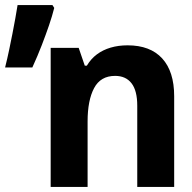

<svg xmlns="http://www.w3.org/2000/svg" viewBox="-134 -734 754 754"><path d="M65 0V-546H175L199 -476H207Q223 -503 246.5 -520.5Q270 -538 300.5 -547Q331 -556 367 -556Q456 -556 503 -504.5Q550 -453 550 -356V0H405V-319Q405 -378 382.5 -407Q360 -436 318 -436Q261 -436 235.5 -388Q210 -340 210 -257V0ZM-114 -469Q-105 -505 -98 -538.5Q-91 -572 -85 -602.5Q-79 -633 -74 -661Q-69 -689 -65 -714H72L79 -703Q71 -671 58.5 -634.5Q46 -598 30 -556.5Q14 -515 -7 -469Z"/></svg>

Font: Noto Sans Mono
Style: Bold
Weight: 700
Designer: Monotype Design Team
Foundry: Monotype Imaging Inc.
Version: Version 2.014